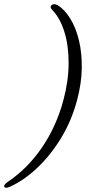

<svg xmlns="http://www.w3.org/2000/svg" viewBox="-90 -774 464 920"><path d="M279 -293Q253.5 -197 204 -114.8Q154.5 -32.5 90.8 28.2Q27 89 -41.5 120.5Q-67 131.5 -70 119Q-72 110.5 -50 95.5Q42 33.5 110.8 -66.8Q179.5 -167 213.5 -293Q238.5 -386 238.8 -470.2Q239 -554.5 218.8 -620.5Q198.5 -686.5 162 -724.5Q147.5 -739 155.5 -748Q166 -759 185.5 -749.5Q220 -728.5 247 -684.5Q274 -640.5 288.5 -579.8Q303 -519 301.8 -445.8Q300.5 -372.5 279 -293Z"/></svg>

Font: Fraunces 9pt Light
Style: Italic
Weight: 300
Italic angle: -16°
Version: Version 1.000;[0bf87f6ff]